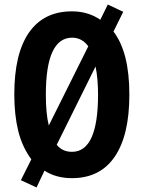

<svg xmlns="http://www.w3.org/2000/svg" viewBox="-20 -775 633 846"><path d="M550 -358Q550 -179 485.5 -84.5Q421 10 297 10Q227 10 176 -23L141 51L72 19L118 -73Q77 -129 60 -199.5Q43 -270 43 -359Q43 -539 108 -632Q173 -725 297 -725Q368 -725 422 -688L455 -755L523 -723L480 -636Q550 -545 550 -358ZM182 -358Q182 -274 195 -222L369 -571Q341 -609 298 -609Q182 -609 182 -358ZM412 -358Q412 -429 401 -482L230 -137Q255 -106 297 -106Q412 -106 412 -358Z"/></svg>

Font: Noto Sans Thai ExtCond
Style: Bold
Weight: 700
Width: 2
Designer: Monotype Design Team
Foundry: Monotype Imaging Inc.
Version: Version 2.002; ttfautohint (v1.8.4.7-5d5b)